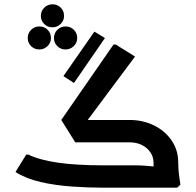

<svg xmlns="http://www.w3.org/2000/svg" viewBox="-20 -873 911 893"><path d="M359 -276 265 -315 508 -666H518L608 -610ZM463 0Q389 0 312.5 -5.5Q236 -11 168.5 -26.5Q101 -42 52 -73L102 -154H112Q163 -129 249 -116.5Q335 -104 463 -104H544V0ZM544 0V-104H603Q628 -104 652.5 -102.5Q677 -101 693 -99Q709 -97 709 -97V0ZM694 -117Q694 -143 679.5 -164.5Q665 -186 640 -198.5Q615 -211 583 -211H460V-222L472 -315H583Q644 -315 695.5 -290Q747 -265 778 -220Q809 -175 809 -117ZM705 0Q701 -27 697.5 -57Q694 -87 694 -117H809Q809 -87 812.5 -60Q816 -33 819 -14L804 0ZM330 -211 265 -315H570V-211ZM324 -487 275 -519 419 -726 468 -696ZM163 -643Q140 -643 124.5 -658.5Q109 -674 109 -696Q109 -719 125 -734.5Q141 -750 163 -750Q186 -750 201.5 -734.5Q217 -719 217 -696Q217 -674 201 -658.5Q185 -643 163 -643ZM285 -643Q262 -643 246.5 -658.5Q231 -674 231 -696Q231 -719 247 -734.5Q263 -750 285 -750Q308 -750 323.5 -734.5Q339 -719 339 -696Q339 -674 323 -658.5Q307 -643 285 -643ZM224 -746Q201 -746 185.5 -761.5Q170 -777 170 -799Q170 -822 186 -837.5Q202 -853 224 -853Q247 -853 262.5 -837.5Q278 -822 278 -799Q278 -777 262 -761.5Q246 -746 224 -746Z"/></svg>

Font: Fustat
Style: Bold
Weight: 700
Designer: Mohamed Gaber, Khaled Hosny, Laura Garcia Mut
Foundry: Kief Type Foundry, Alif Type Foundry, Hard Type Foundry
Version: Version 1.007